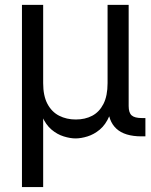

<svg xmlns="http://www.w3.org/2000/svg" viewBox="-20 -549 607 773"><path d="M68.4 204.1V-529.3H153.8V-214.4Q153.8 -163.1 171.1 -130.6Q188.5 -98.1 218.3 -83Q248 -67.9 285.2 -67.9Q322.8 -67.9 351.3 -83Q379.9 -98.1 396.5 -130.6Q413.1 -163.1 413.1 -214.4V-529.3H498V-122.1Q498 -95.2 510 -84.5Q522 -73.7 551.3 -73.7H565.4V0H549.8Q481.9 0 448.5 -31Q415 -62 415 -121.6V-170.9H435.1Q435.1 -116.7 420.2 -81.8Q405.3 -46.9 381.8 -27.3Q358.4 -7.8 332.3 0.2Q306.2 8.3 284.2 8.3Q262.7 8.3 236.6 0.2Q210.4 -7.8 187.3 -27.3Q164.1 -46.9 149.2 -81.8Q134.3 -116.7 134.3 -170.9H153.8V204.1Z"/></svg>

Font: Inter 24pt
Style: Regular
Weight: 400
Designer: Rasmus Andersson
Foundry: rsms
Version: Version 4.001;git-66647c0bb